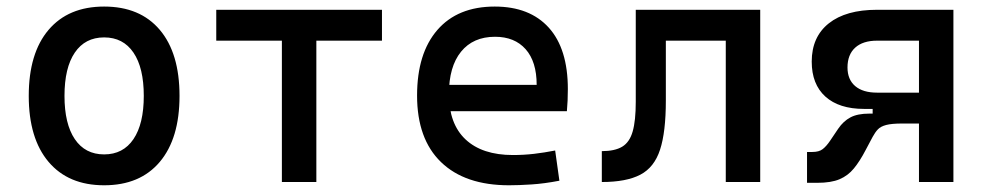

<svg xmlns="http://www.w3.org/2000/svg" viewBox="-20 -547 2970 577"><path d="M293 9.8Q185.5 9.8 126 -60.5Q66.4 -130.9 66.4 -258.8Q66.4 -387.2 126 -457.3Q185.5 -527.3 293 -527.3Q400.9 -527.3 460.2 -457.3Q519.5 -387.2 519.5 -258.8Q519.5 -130.9 460.2 -60.5Q400.9 9.8 293 9.8ZM293 -83Q350.1 -83 381.1 -128.9Q412.1 -174.8 412.1 -258.8Q412.1 -343.3 381.1 -388.9Q350.1 -434.6 293 -434.6Q235.8 -434.6 204.8 -388.9Q173.8 -343.3 173.8 -258.8Q173.8 -174.8 204.8 -128.9Q235.8 -83 293 -83Z M827.1 0V-517.6H930.7V0ZM629.9 -424.8V-517.6H1127.9V-424.8Z M1509.8 9.8Q1377.4 9.8 1305.4 -59.8Q1233.4 -129.4 1233.4 -259.8Q1233.4 -386.7 1294.4 -457Q1355.5 -527.3 1466.8 -527.3Q1571.8 -527.3 1629.2 -463.9Q1686.5 -400.4 1686.5 -279.3Q1686.5 -243.7 1683.6 -212.9H1320.3V-292H1592.8Q1592.8 -361.8 1559.6 -399.2Q1526.4 -436.5 1467.8 -436.5Q1401.9 -436.5 1365.5 -391.6Q1329.1 -346.7 1329.1 -264.6Q1329.1 -174.8 1379.2 -127.9Q1429.2 -81.1 1521.5 -81.1Q1553.7 -81.1 1585 -84.7Q1616.2 -88.4 1648.4 -94.7L1661.1 -3.9Q1615.2 4.9 1577.1 7.3Q1539.1 9.8 1509.8 9.8Z M1788.6 0V-92.8Q1827.6 -92.8 1849.9 -106.2Q1872.1 -119.6 1881.3 -151.9Q1890.6 -184.1 1890.6 -241.2V-517.6H1981V-244.6Q1981 -150.4 1963.6 -97.2Q1946.3 -43.9 1904.3 -22Q1862.3 0 1788.6 0ZM2161.1 0V-517.6H2264.6V0ZM1916 -424.8V-517.6H2246.6V-424.8Z M2576.7 -219.7Q2501.5 -219.7 2460.4 -256.8Q2419.4 -293.9 2419.4 -361.8Q2419.4 -436 2470.7 -476.8Q2522 -517.6 2615.7 -517.6H2758.3V-424.8H2615.7Q2573.2 -424.8 2550 -403.8Q2526.9 -382.8 2526.9 -344.2Q2526.9 -308.1 2550 -288.3Q2573.2 -268.6 2615.7 -268.6H2748.5L2743.7 -219.7ZM2405.3 2.4V-90.3H2421.4Q2441.4 -90.3 2452.4 -98.9Q2463.4 -107.4 2474.6 -124L2499 -160.2Q2514.6 -183.1 2535.9 -194.3Q2557.1 -205.6 2592.8 -205.6H2685.5L2691.4 -175.8Q2659.7 -175.8 2643.1 -171.4Q2626.5 -167 2618.2 -158.2Q2609.9 -149.4 2602.5 -135.7L2581.5 -96.2Q2564 -62.5 2546.1 -40.8Q2528.3 -19 2502.9 -8.3Q2477.5 2.4 2436 2.4ZM2602.5 -175.8V-268.6H2765.1V-175.8ZM2741.7 0V-517.6H2845.2V0Z"/></svg>

Font: Cascadia Mono
Style: Regular
Weight: 400
Monospace: yes
Designer: Aaron Bell
Foundry: Saja Typeworks
Version: Version 2404.023